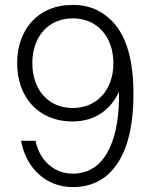

<svg xmlns="http://www.w3.org/2000/svg" viewBox="-20 -752 619 784"><path d="M277 -732C133 -732 50 -629 50 -494C50 -359 133 -256 277 -256C367 -256 433 -304 466 -378C469 -205 422 -43 277 -43C201 -43 142 -96 125 -177H66C86 -66 168 12 277 12C448 12 525 -143 525 -365C525 -494 502 -615 420 -682C383 -713 339 -732 277 -732ZM112 -494C112 -601 176 -677 277 -677C378 -677 443 -601 443 -494C443 -387 378 -311 277 -311C176 -311 112 -387 112 -494Z"/></svg>

Font: Aspekta 250
Style: Regular
Weight: 250
Designer: Ivo Dolenc
Version: Version 2.000